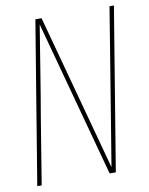

<svg xmlns="http://www.w3.org/2000/svg" viewBox="-83 -796 666 857"><g transform="rotate(-10 250.0 -367.5)"><path d="M16 0 137 -735H165L357 -26Q374 -130 391 -233.5Q408 -337 425 -441L473 -735H493L372 0H344L152 -709Q135 -605 118.5 -501.5Q102 -398 84 -294L36 0Z"/></g></svg>

Font: Iosevka Term Curly Th Obl
Style: Regular
Weight: 100
Italic angle: -9°
Designer: Belleve Invis
Foundry: Belleve Invis
Version: Version 32.3.0